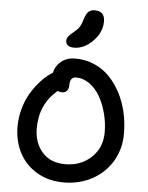

<svg xmlns="http://www.w3.org/2000/svg" viewBox="-64 -1011 856 1112"><g transform="rotate(5 363.5 -455.5)"><path d="M339.8 -733.9Q316.4 -733.9 304.2 -743.7Q292 -753.4 292 -770Q292 -784.2 300.3 -794.9Q308.6 -805.7 330.1 -823.2Q354 -842.3 364.5 -859.6Q375 -877 383.8 -908.2Q393.1 -937.5 406.7 -948.7Q420.4 -960 440.9 -960Q500 -960 500 -899.9Q500 -836.4 449.2 -785.2Q398.4 -733.9 339.8 -733.9ZM347.2 48.8Q259.8 48.8 192.4 9Q125 -30.8 89.6 -98.6Q54.2 -166.5 54.2 -251Q54.2 -299.3 66.2 -345.7Q78.1 -392.1 96.7 -427.5Q115.2 -462.9 139.4 -493.9Q163.6 -524.9 186.3 -545.2Q209 -565.4 231 -579.1Q239.7 -619.1 272.5 -645.5Q305.2 -671.9 354 -671.9Q412.1 -671.9 463.1 -650.1Q514.2 -628.4 551.8 -589.8Q589.4 -551.3 616.7 -499.8Q644 -448.2 658 -387.5Q671.9 -326.7 671.9 -261.2Q671.9 -174.8 630.4 -103.8Q588.9 -32.7 514.4 8.1Q439.9 48.8 347.2 48.8ZM166 -251Q166 -166.5 213.9 -111.8Q261.7 -57.1 347.2 -57.1Q438.5 -57.1 499.3 -114.3Q560.1 -171.4 560.1 -261.2Q560.1 -314.9 546.4 -368.4Q532.7 -421.9 508.5 -465.3Q484.4 -508.8 447.3 -535.9Q410.2 -563 367.2 -563Q332 -563 332 -514.2Q332 -493.2 321.3 -481.7Q310.5 -470.2 293.9 -470.2Q279.8 -470.2 268.1 -476.1Q166 -390.6 166 -251Z"/></g></svg>

Font: Shantell Sans Bouncy
Style: Regular
Weight: 500
Designer: Stephen Nixon, Anya Danilova, Shantell Martin
Foundry: Arrow Type
Version: Version 1.006;[9816181b4]